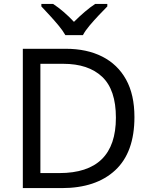

<svg xmlns="http://www.w3.org/2000/svg" viewBox="-20 -964 770 984"><path d="M669 -364Q669 -183 570.5 -91.5Q472 0 296 0H97V-714H317Q425 -714 504 -674Q583 -634 626 -556.5Q669 -479 669 -364ZM574 -361Q574 -504 503.5 -570.5Q433 -637 304 -637H187V-77H284Q574 -77 574 -361ZM315 -784Q302 -807 280 -833.5Q258 -860 234 -886Q210 -912 192 -931V-944H252Q278 -927 306 -903Q334 -879 359 -852Q386 -879 414 -903Q442 -927 468 -944H530V-931Q511 -912 486.5 -886Q462 -860 439.5 -833.5Q417 -807 405 -784Z"/></svg>

Font: Noto Sans Phoenician
Style: Regular
Weight: 400
Designer: Monotype Design Team
Foundry: Monotype Imaging Inc.
Version: Version 2.001; ttfautohint (v1.8.4.7-5d5b)